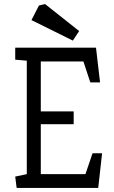

<svg xmlns="http://www.w3.org/2000/svg" viewBox="-20 -926 563 946"><path d="M62 0 55 -56 112 -68V-627L55 -632V-691H453L473 -520H425L391 -623H181V-377H343V-314H181V-68H401L436 -171H483L464 0ZM339 -726 135 -827 172 -899 202 -906 370 -773Z"/></svg>

Font: Kreon Light Light
Style: Regular
Weight: 300
Version: Version 2.002